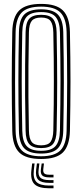

<svg xmlns="http://www.w3.org/2000/svg" viewBox="-20 -828 432 1009"><path d="M196.2 7.5Q115.5 7.5 80.9 -27Q46.2 -61.5 44.5 -139.8Q43 -215.2 42.4 -279.6Q41.8 -344 41.8 -404.4Q41.8 -464.8 42.5 -526.9Q43.2 -589 44.5 -660.2Q46.2 -738.8 81 -773.1Q115.8 -807.5 196.2 -807.5Q275.8 -807.5 310.6 -773.1Q345.5 -738.8 347.5 -660.2Q348.8 -590.2 349.6 -525.9Q350.5 -461.5 350.4 -399Q350.2 -336.5 349.6 -272.6Q349 -208.8 347.5 -139.8Q345.2 -61.8 310.8 -27.1Q276.2 7.5 196.2 7.5ZM196.2 -6.8Q267.2 -6.8 297.8 -38.1Q328.2 -69.5 330 -140.2Q331.2 -208.5 332.1 -271.5Q333 -334.5 333 -396.4Q333 -458.2 332.2 -523Q331.5 -587.8 330 -659.8Q328.2 -731.2 297.5 -762.2Q266.8 -793.2 196.2 -793.2Q123.5 -793.2 93.5 -761.6Q63.5 -730 62 -659.8Q60.5 -584.5 59.9 -519.9Q59.2 -455.2 59.2 -394.9Q59.2 -334.5 60 -272.4Q60.8 -210.2 62 -140.2Q63.5 -70 93.6 -38.4Q123.8 -6.8 196.2 -6.8ZM196.2 -21Q133.5 -21 107.2 -48.8Q81 -76.5 79.5 -140.5Q78 -215.8 77.2 -280.5Q76.5 -345.2 76.6 -405.5Q76.8 -465.8 77.4 -527.6Q78 -589.5 79.5 -659.5Q80.8 -723.8 107.2 -751.4Q133.8 -779 196.2 -779Q258.5 -779 284.8 -750.9Q311 -722.8 312.5 -659.2Q314 -582 314.8 -517.2Q315.5 -452.5 315.5 -392.8Q315.5 -333 314.6 -271.9Q313.8 -210.8 312.5 -141Q311 -78.2 285.1 -49.6Q259.2 -21 196.2 -21ZM196.2 -35.5Q250.2 -35.5 272 -60.5Q293.8 -85.5 295 -141.5Q296.5 -218 297.2 -281.6Q298 -345.2 298 -404.1Q298 -463 297.2 -524.5Q296.5 -586 295 -658.5Q293.8 -713.5 272.5 -739Q251.2 -764.5 196.2 -764.5Q142.2 -764.5 120.2 -740Q98.2 -715.5 97 -659.2Q95.5 -587.2 94.8 -524Q94 -460.8 94.1 -400.2Q94.2 -339.8 94.9 -276.4Q95.5 -213 97 -141Q98.2 -83.5 120.9 -59.5Q143.5 -35.5 196.2 -35.5ZM196.2 -49.8Q151.8 -49.8 133.5 -70.9Q115.2 -92 114.5 -141.2Q112.5 -242 111.9 -324.2Q111.2 -406.5 112 -486.2Q112.8 -566 114.5 -658.8Q115.2 -708 133.4 -729.1Q151.5 -750.2 196.2 -750.2Q241.8 -750.2 259.2 -728.1Q276.8 -706 277.5 -658Q279 -579.2 279.8 -515.5Q280.5 -451.8 280.5 -393.8Q280.5 -335.8 279.8 -275.1Q279 -214.5 277.5 -142Q276.5 -93.8 259 -71.8Q241.5 -49.8 196.2 -49.8ZM196.2 -64.2Q232.8 -64.2 246 -83Q259.2 -101.8 260.2 -142.5Q261.8 -218.5 262.4 -280.8Q263 -343 263 -400.8Q263 -458.5 262.4 -520.2Q261.8 -582 260.2 -657.5Q259.2 -699.2 245.8 -717.5Q232.2 -735.8 196.2 -735.8Q161.2 -735.8 147 -718.5Q132.8 -701.2 132 -658.5Q130.2 -562.5 129.5 -481Q128.8 -399.5 129.4 -318.5Q130 -237.5 132 -141.8Q132.8 -100 146.6 -82.1Q160.5 -64.2 196.2 -64.2ZM161.8 31 157.8 65.8Q152.8 109.2 171.5 128.2Q190.2 147.2 239.2 147.2H261.2V161.5H239.2Q182.5 161.5 160.8 139.4Q139 117.2 145 65.8L149 31ZM211 31 207.5 60.8Q205.8 76.5 212.9 83.4Q220 90.2 239.2 90.2H261.2V104.2H239.2Q212.2 104.2 202 94.1Q191.8 84 195 60.8L199 31ZM187 31 183 63.2Q179 92.8 192 105.6Q205 118.5 239.2 118.5H261.2V133H239.2Q197.2 133 181.2 116.8Q165.2 100.5 170 63.2L174 31Z"/></svg>

Font: Big Shoulders Inline Display Thin SemiBold
Style: Regular
Weight: 600
Version: Version 2.002